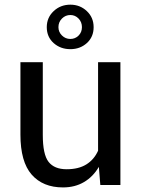

<svg xmlns="http://www.w3.org/2000/svg" viewBox="-20 -796 608 826"><path d="M405.3 -78.1Q380.4 -35.6 341.3 -12.7Q302.2 10.3 251 10.3Q164.6 10.3 116.2 -44.9Q67.9 -100.1 67.9 -216.8V-528.3H164.1V-215.8Q164.1 -131.3 189 -99.6Q213.9 -67.9 266.6 -67.9Q317.9 -67.9 351.3 -88.6Q384.8 -109.4 401.9 -147.5V-528.3H498V0H411.6ZM181.2 -679.2Q181.2 -720.2 210.7 -748Q240.2 -775.9 282.7 -775.9Q324.2 -775.9 353.5 -748.3Q382.8 -720.7 382.8 -679.2Q382.8 -637.2 353.8 -610.8Q324.7 -584.5 282.7 -584.5Q240.2 -584.5 210.7 -610.8Q181.2 -637.2 181.2 -679.2ZM231.4 -679.2Q231.4 -658.2 246.6 -643.3Q261.7 -628.4 282.7 -628.4Q303.2 -628.4 317.9 -642.8Q332.5 -657.2 332.5 -679.2Q332.5 -701.2 317.9 -716.3Q303.2 -731.4 282.7 -731.4Q261.7 -731.4 246.6 -716.3Q231.4 -701.2 231.4 -679.2Z"/></svg>

Font: GeogebraSans
Style: Regular
Weight: 400
Designer: Google
Version: Version 1.100140; 2013